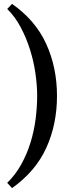

<svg xmlns="http://www.w3.org/2000/svg" viewBox="-20 -782 324 987"><path d="M273 -289Q273 -143 218 -22Q163 99 42 185L17 158Q60 116 89.5 62.5Q119 9 137 -49.5Q155 -108 163 -169.5Q171 -231 171 -289Q171 -344 162 -406Q153 -468 134 -528Q115 -588 86 -642.5Q57 -697 17 -736L42 -762Q163 -677 218 -555.5Q273 -434 273 -289Z"/></svg>

Font: Fette Mikado
Style: Regular
Weight: 400
Designer: Peter Wiegel
Foundry: Peter Wiegel
Version: Version 1.000